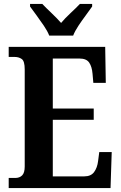

<svg xmlns="http://www.w3.org/2000/svg" viewBox="-20 -951 611 971"><path d="M24 0V-51H57Q79 -51 92 -64Q105 -77 105 -109V-600Q105 -642 90 -652.5Q75 -663 55 -663H24V-714H512L515 -532H452L448 -578Q445 -614 431 -634.5Q417 -655 382 -655H247V-402H454V-345H247V-59H406Q440 -59 456 -81Q472 -103 476 -136L482 -182H545L539 0ZM229 -771Q220 -794 202 -820.5Q184 -847 165 -873Q146 -899 132 -918V-931H194Q212 -912 240.5 -885Q269 -858 289 -835Q308 -858 337 -885Q366 -912 384 -931H446V-918Q433 -899 413.5 -873Q394 -847 376.5 -820.5Q359 -794 350 -771Z"/></svg>

Font: Noto Serif Hebrew Condensed
Style: Bold
Weight: 700
Width: 3
Designer: Monotype Design Team
Foundry: Monotype Imaging Inc.
Version: Version 2.004; ttfautohint (v1.8.4.7-5d5b)